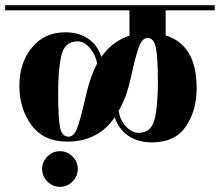

<svg xmlns="http://www.w3.org/2000/svg" viewBox="-40 -580 851 743"><path d="M791 -540H601V-443Q660 -425 690.5 -374.5Q721 -324 721 -238Q721 -152 679 -90.5Q637 -29 548 -29Q494 -29 456.5 -54.5Q419 -80 404 -126Q340 -32 220 -32Q129 -32 82 -95.5Q35 -159 35 -248Q35 -337 83.5 -396Q132 -455 213 -455Q265 -455 301.5 -430Q338 -405 352 -360Q395 -420 461 -442V-540H-20V-560H791ZM225 -51Q246 -51 258.5 -84Q271 -117 286 -183Q308 -284 336 -334Q330 -368 308 -394Q286 -420 260 -420Q234 -420 218 -405Q202 -390 196 -359Q185 -309 185 -217.5Q185 -126 192 -88.5Q199 -51 225 -51ZM560 -126Q571 -174 571 -264.5Q571 -355 563.5 -394Q556 -433 531 -433Q510 -433 497.5 -398.5Q485 -364 471 -300Q457 -236 445.5 -206.5Q434 -177 419 -150Q425 -115 447.5 -90.5Q470 -66 496.5 -66Q523 -66 538.5 -81Q554 -96 560 -126ZM143.5 25.5Q164 5 192 5Q220 5 240.5 25.5Q261 46 261 74Q261 102 240.5 122.5Q220 143 192 143Q164 143 143.5 122.5Q123 102 123 74Q123 46 143.5 25.5Z"/></svg>

Font: Rozha One
Style: Regular
Weight: 400
Designer: Tim Donaldson, Indian Type Foundry
Foundry: Indian Type Foundry
Version: Version 1.300;PS 1.0;hotconv 1.0.78;makeotf.lib2.5.61930; tt